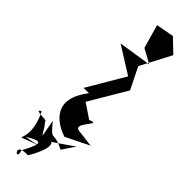

<svg xmlns="http://www.w3.org/2000/svg" viewBox="-333 -698 986 986"><g transform="rotate(45 160.0 -204.5)"><path d="M225 -17C165 -25 299 -127 222 -93L143 -146L263 -349L202 -472L188 -435L292 -634L221 -702L124 -684L161 -555L238 -513L58 -485L205 -393L85 -189L124 -190C13 -45 106 28 193 58L320 -5ZM52 199C122 157 148 150 86 263C111 336 17 250 127 258C138 244 240 66 98 137C152 129 97 173 273 49L226 119C127 68 166 132 93 42L110 135C80 93 107 123 65 69C80 62 -30 68 18 48C111 239 -51 240 131 184Z"/></g></svg>

Font: Asimov Silicon
Style: Regular
Weight: 400
Designer: Google
Version: Version 2.000980; 2014